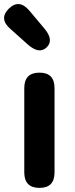

<svg xmlns="http://www.w3.org/2000/svg" viewBox="-39 -913 363 933"><path d="M153 0Q79 0 79 -75V-485Q79 -560 153 -560Q226 -560 226 -485V-75Q226 0 153 0ZM188 -683Q152 -648 97 -696L12 -772Q-46 -822 4 -871Q54 -920 104 -861L177 -774Q224 -718 188 -683Z"/></svg>

Font: Resource Han Rounded JP
Style: Bold
Weight: 700
Designer: Cyano Hao (round all glyphs); Ryoko NISHIZUKA 西塚涼子 (kana, bopomofo & ideographs); Paul D. Hunt (Latin, Greek & Cyrillic)
Foundry: Cyano Hao
Version: 0.990